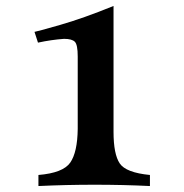

<svg xmlns="http://www.w3.org/2000/svg" viewBox="-20 -624 618 644"><path d="M482.9 0Q394 -4.4 297.4 -4.4Q201.7 -4.4 108.9 0V-37.1Q191.4 -43.9 215.6 -78.6Q239.7 -113.3 240.7 -191.4V-434.6Q240.7 -474.1 231 -483.9Q221.2 -493.7 194.8 -493.7Q152.3 -490.7 107.4 -481L95.7 -517.1Q103.5 -518.1 181.2 -540.3Q258.8 -562.5 360.8 -604V-181.6Q360.8 -106.9 381.6 -75.9Q402.3 -44.9 482.9 -37.1Z"/></svg>

Font: Kelvinch
Style: Bold
Weight: 700
Designer: Paul James Miller
Foundry: High-Logic / Made with FontCreator
Version: Version 3.501;March 28, 2021;FontCreator 13.0.0.2683 64-bit